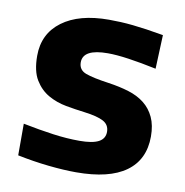

<svg xmlns="http://www.w3.org/2000/svg" viewBox="-68 -617 668 693"><g transform="rotate(10 266.0 -270.5)"><path d="M255 11Q210 11 153.5 5Q97 -1 39 -13V-129Q99 -117 150 -110Q201 -103 247 -103Q295 -103 317.5 -115Q340 -127 340 -152Q340 -178 317.5 -190Q295 -202 247 -208Q214 -212 178.5 -218.5Q143 -225 113 -242Q83 -259 63.5 -291Q44 -323 44 -379Q44 -460 106 -506Q168 -552 277 -552Q298 -552 319.5 -551Q341 -550 365 -547.5Q389 -545 416.5 -541Q444 -537 478 -531L473 -407Q416 -419 371 -425.5Q326 -432 294 -432Q203 -432 203 -383Q203 -355 230 -345Q257 -335 314 -327Q356 -321 390 -310.5Q424 -300 448 -281Q472 -262 485.5 -233Q499 -204 499 -163Q499 -78 437.5 -33.5Q376 11 255 11Z"/></g></svg>

Font: Encode Sans Normal
Style: Bold
Weight: 700
Designer: Pablo Impallari, Andres Torresi
Foundry: Pablo Impallari, Andres Torresi
Version: Version 1.000; ttfautohint (v1.00) -l 8 -r 50 -G 200 -x 14 -